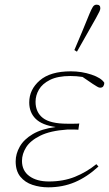

<svg xmlns="http://www.w3.org/2000/svg" viewBox="-20 -788 466 821"><path d="M186 13Q151 13 119 2.5Q87 -8 67 -32.5Q47 -57 47 -98Q47 -130 64.5 -161Q82 -192 120 -214.5Q158 -237 218 -245Q160 -253 132.5 -280Q105 -307 105 -350Q105 -405 150 -444Q195 -483 283 -483Q329 -483 371 -469Q413 -455 426 -434Q426 -426 422 -419.5Q418 -413 408 -413Q403 -413 395.5 -417.5Q388 -422 377 -429L333 -459Q320 -461 307 -462Q294 -463 281 -463Q227 -463 194 -446.5Q161 -430 146.5 -405Q132 -380 132 -353Q132 -308 163.5 -283.5Q195 -259 268 -259Q277 -259 294.5 -259Q312 -259 319 -260L315 -233Q312 -234 301 -234Q290 -234 280 -234Q270 -234 267 -234Q195 -229 152.5 -208Q110 -187 92 -158.5Q74 -130 74 -100Q74 -58 105.5 -35Q137 -12 189 -12Q251 -12 300.5 -32Q350 -52 392 -86L401 -76Q352 -31 300 -9Q248 13 186 13ZM298 -574Q315 -613 331 -652Q347 -691 363 -730Q371 -749 377 -758.5Q383 -768 393 -768Q409 -768 409 -753Q409 -747 405 -738.5Q401 -730 390 -710Q370 -674 349.5 -638.5Q329 -603 309 -567Z"/></svg>

Font: Source Serif Pro ExtraLight
Style: Italic
Weight: 200
Italic angle: -12°
Designer: Frank Grießhammer
Foundry: Adobe Systems Incorporated
Version: Version 3.001;hotconv 1.0.111;makeotfexe 2.5.65597